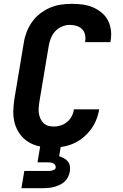

<svg xmlns="http://www.w3.org/2000/svg" viewBox="-20 -763 640 1003"><path d="M251 8Q218 8 186.5 1.5Q155 -5 129 -21Q103 -37 84.5 -62Q66 -87 57.5 -117Q49 -147 49.5 -179.5Q50 -212 55 -245L104 -538Q108 -566 118.5 -594Q129 -622 146.5 -647Q164 -672 188 -691Q212 -710 239.5 -722Q267 -734 296 -738.5Q325 -743 353 -743Q382 -743 410 -739.5Q438 -736 462.5 -726Q487 -716 508.5 -699Q530 -682 542.5 -659Q555 -636 559 -608Q563 -580 558 -552L557 -543H425V-547Q428 -565 424 -582.5Q420 -600 408 -611.5Q396 -623 379 -628Q362 -633 344 -633Q324 -633 303 -624Q282 -615 267.5 -598.5Q253 -582 245 -561.5Q237 -541 234 -520L185 -227Q183 -212 182 -197.5Q181 -183 183.5 -168.5Q186 -154 192 -141.5Q198 -129 208 -119.5Q218 -110 232 -106Q246 -102 261 -102Q279 -102 297 -107.5Q315 -113 330.5 -126Q346 -139 355 -156.5Q364 -174 366 -192H498Q494 -165 483 -137.5Q472 -110 454 -86Q436 -62 412.5 -43Q389 -24 362 -12.5Q335 -1 306.5 3.5Q278 8 251 8ZM92 220 107 130H222Q229 130 235.5 130Q242 130 249.5 128.5Q257 127 263.5 123.5Q270 120 271 113Q272 105 268 99Q264 93 257.5 90Q251 87 244 86Q237 85 230 85H176L207 -102H315L289 53Q302 57 314 63.5Q326 70 334.5 80.5Q343 91 345 105Q347 119 345 133Q342 148 335.5 161.5Q329 175 317.5 185.5Q306 196 292.5 202.5Q279 209 264.5 213Q250 217 235.5 218.5Q221 220 207 220Z"/></svg>

Font: Iosevka XBd Ex Obl
Style: Regular
Weight: 800
Width: 7
Italic angle: -9°
Monospace: yes
Designer: Belleve Invis
Foundry: Belleve Invis
Version: Version 32.5.0; ttfautohint (v1.8.4)